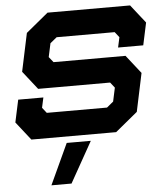

<svg xmlns="http://www.w3.org/2000/svg" viewBox="-62 -755 936 1075"><g transform="rotate(-5 406.0 -217.5)"><path d="M93.5 0 12.5 -103 39.5 -229H181L168.5 -172L192.5 -141.5H531L568 -172L584.5 -249L560.5 -279.5H156L75 -382.5L120.5 -597L245.5 -700H709.5L790.5 -597L763.5 -471H622L634.5 -528L610.5 -558.5H284.5L247 -528L230.5 -451.5L255 -421H659.5L740.5 -318L695 -103L570 0ZM183 265 289 36H424.5L296 265Z"/></g></svg>

Font: Tourney Expanded Black
Style: Italic
Weight: 900
Width: 7
Italic angle: -12°
Designer: Tyler Finck
Foundry: Etcetera Type Co
Version: Version 1.010; ttfautohint (v1.8.3)